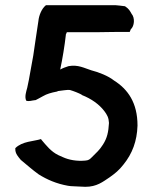

<svg xmlns="http://www.w3.org/2000/svg" viewBox="-20 -731 603 740"><path d="M39 -158C38 -139 51 -126 60 -115V-114H61C83 -96 104 -77 129 -59C161 -39 197 -23 242 -15C249 -14 256 -13 265 -13C279 -13 292 -11 309 -11C353 -11 376 -30 403 -48C424 -63 439 -75 456 -97C490 -139 508 -187 510 -247C510 -335 473 -387 419 -421C398 -438 360 -453 332 -460C306 -468 281 -483 244 -476C232 -472 223 -469 212 -463C221 -505 229 -554 234 -598V-599C233 -598 236 -603 237 -604V-607H363C389 -607 408 -608 437 -608H480L484 -618C498 -630 501 -662 487 -678C482 -687 477 -697 463 -706L462 -707H461C445 -709 438 -710 425 -711H157L156 -710C141 -698 130 -672 128 -650C125 -625 120 -602 117 -577C112 -538 105 -495 97 -455C93 -433 90 -414 85 -393C81 -378 74 -358 81 -343C92 -339 103 -344 115 -345H117C126 -349 135 -355 145 -360C160 -369 178 -374 199 -378H200C201 -379 202 -379 203 -380C216 -381 239 -386 250 -384C264 -380 284 -372 295 -366V-365C333 -350 362 -329 382 -303C393 -288 399 -278 400 -257C398 -222 393 -199 377 -174C364 -153 351 -142 334 -125C326 -117 322 -113 308 -112C275 -109 245 -115 223 -125L205 -133C176 -147 158 -171 140 -192L138 -195C110 -186 66 -187 39 -160Z"/></svg>

Font: Hussar Pisanka
Style: Sbd
Weight: 600
Designer: Robert Jablonski
Foundry: Cannot Into Space Fonts
Version: Version 1.070